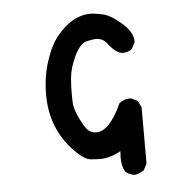

<svg xmlns="http://www.w3.org/2000/svg" viewBox="-43 -490 586 592"><g transform="rotate(-5 250.0 -194.5)"><path d="M351 59Q335 57 323 47Q312 30 312 2L313 -18Q281 1 247 1Q243 1 221 -0.5Q199 -2 166 -37.5Q133 -73 116.5 -116Q100 -159 100 -212Q100 -265 115.5 -313.5Q131 -362 154 -390Q202 -448 258 -448Q269 -448 294 -443Q319 -438 352.5 -409Q386 -380 386 -352V-349L376 -329Q364 -319 347 -319Q327 -319 302 -352Q289 -369 267 -369Q260 -369 239.5 -364.5Q219 -360 201.5 -324Q184 -288 181 -255Q179 -230 179 -208Q179 -200 179.5 -181.5Q180 -163 190.5 -139.5Q201 -116 212.5 -99Q224 -82 245 -82Q285 -82 323 -165Q337 -177 355 -177H360L380 -167L390 -147V27L380 47Q366 57 351 59Z"/></g></svg>

Font: Xiaolai Mono SC
Style: Regular
Weight: 400
Monospace: yes
Designer: LXGW / Nozomi Seto
Version: Version 3.113;September 30, 2024